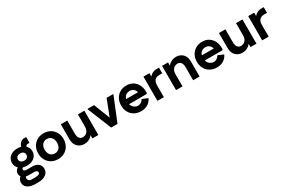

<svg xmlns="http://www.w3.org/2000/svg" viewBox="131 -1953 5169 3482"><g transform="rotate(-30 2715.0 -211.5)"><path d="M244 200Q140 200 80 160.5Q20 121 20 51Q20 4 46 -30.5Q72 -65 121 -84L186 -33Q166 -25 154.5 -7.5Q143 10 143 30Q143 53 160 73.5Q177 94 225 94H296Q346 94 369.5 81Q393 68 393 44Q393 22 375 11Q357 0 327 0H209Q163 0 127 -15.5Q91 -31 70.5 -58Q50 -85 50 -119Q50 -161 75.5 -191.5Q101 -222 147 -241L219 -186Q196 -186 182 -171.5Q168 -157 168 -143Q168 -125 182.5 -114.5Q197 -104 230 -104H346Q423 -104 469.5 -65Q516 -26 516 39Q516 112 456 156Q396 200 294 200ZM272 -164Q208 -164 160 -187Q112 -210 85 -250.5Q58 -291 58 -344Q58 -397 85 -437.5Q112 -478 160 -501Q208 -524 272 -524Q336 -524 384 -501Q432 -478 459 -437.5Q486 -397 486 -344Q486 -291 459 -250.5Q432 -210 384 -187Q336 -164 272 -164ZM272 -268Q312 -268 336.5 -289Q361 -310 361 -344Q361 -378 336.5 -399Q312 -420 272 -420Q232 -420 207.5 -399Q183 -378 183 -344Q183 -310 207.5 -289Q232 -268 272 -268ZM425 -427 341 -462Q341 -508 359 -544.5Q377 -581 408 -602Q439 -623 477 -623Q491 -623 501.5 -622.5Q512 -622 516 -620V-509L511 -499Q501 -502 485 -502Q455 -502 440 -481Q425 -460 425 -427Z M821 16Q743 16 683.5 -18.5Q624 -53 590 -114Q556 -175 556 -254Q556 -333 590 -394Q624 -455 683.5 -489.5Q743 -524 821 -524Q899 -524 958.5 -489.5Q1018 -455 1052 -394Q1086 -333 1086 -254Q1086 -175 1052 -114Q1018 -53 958.5 -18.5Q899 16 821 16ZM821 -103Q861 -103 890 -121.5Q919 -140 935 -174Q951 -208 951 -254Q951 -300 935 -334Q919 -368 890 -386.5Q861 -405 821 -405Q781 -405 752 -386.5Q723 -368 707 -334Q691 -300 691 -254Q691 -208 707 -174Q723 -140 752 -121.5Q781 -103 821 -103Z M1669 -508V0H1544V-121L1577 -128Q1560 -83 1529.5 -51Q1499 -19 1459.5 -1.5Q1420 16 1372 16Q1319 16 1274 -7.5Q1229 -31 1202.5 -77.5Q1176 -124 1176 -192V-508H1311V-235Q1311 -193 1322.5 -163.5Q1334 -134 1356 -119Q1378 -104 1409 -104Q1433 -104 1462.5 -117Q1492 -130 1513 -164Q1534 -198 1534 -261V-508Z M1937 0 1953 -39 2135 -508H2273V-500L2070 0ZM1937 0 1734 -500V-508H1872L2054 -39L2070 0Z M2562 16Q2482 16 2421.5 -18Q2361 -52 2327 -113Q2293 -174 2293 -254Q2293 -334 2326.5 -395Q2360 -456 2419 -490Q2478 -524 2556 -524Q2633 -524 2690 -489Q2747 -454 2779 -391Q2811 -328 2811 -244V-220L2796 -205H2353V-312H2756L2681 -285Q2681 -322 2664.5 -350Q2648 -378 2620.5 -393.5Q2593 -409 2559 -409Q2521 -409 2491 -392.5Q2461 -376 2444.5 -347.5Q2428 -319 2428 -282V-229Q2428 -194 2446.5 -164.5Q2465 -135 2495.5 -117Q2526 -99 2562 -99Q2594 -99 2624 -118Q2654 -137 2671 -169H2683L2791 -124Q2760 -56 2700.5 -20Q2641 16 2562 16Z M2906 0V-508H3031V-387L2998 -380Q3022 -440 3071 -474Q3120 -508 3184 -508H3231V-389H3164Q3126 -389 3098.5 -373Q3071 -357 3056 -326.5Q3041 -296 3041 -254V0Z M3296 0V-508H3421V-387L3388 -380Q3406 -425 3436 -457Q3466 -489 3506 -506.5Q3546 -524 3593 -524Q3647 -524 3691.5 -500.5Q3736 -477 3762.5 -431Q3789 -385 3789 -316V0H3654V-273Q3654 -316 3642.5 -345Q3631 -374 3609 -389Q3587 -404 3556 -404Q3532 -404 3503 -391Q3474 -378 3452.5 -344.5Q3431 -311 3431 -247V0Z M4148 16Q4068 16 4007.5 -18Q3947 -52 3913 -113Q3879 -174 3879 -254Q3879 -334 3912.5 -395Q3946 -456 4005 -490Q4064 -524 4142 -524Q4219 -524 4276 -489Q4333 -454 4365 -391Q4397 -328 4397 -244V-220L4382 -205H3939V-312H4342L4267 -285Q4267 -322 4250.5 -350Q4234 -378 4206.5 -393.5Q4179 -409 4145 -409Q4107 -409 4077 -392.5Q4047 -376 4030.5 -347.5Q4014 -319 4014 -282V-229Q4014 -194 4032.5 -164.5Q4051 -135 4081.5 -117Q4112 -99 4148 -99Q4180 -99 4210 -118Q4240 -137 4257 -169H4269L4377 -124Q4346 -56 4286.5 -20Q4227 16 4148 16Z M4980 -508V0H4855V-121L4888 -128Q4871 -83 4840.5 -51Q4810 -19 4770.5 -1.5Q4731 16 4683 16Q4630 16 4585 -7.5Q4540 -31 4513.5 -77.5Q4487 -124 4487 -192V-508H4622V-235Q4622 -193 4633.5 -163.5Q4645 -134 4667 -119Q4689 -104 4720 -104Q4744 -104 4773.5 -117Q4803 -130 4824 -164Q4845 -198 4845 -261V-508Z M5100 0V-508H5225V-387L5192 -380Q5216 -440 5265 -474Q5314 -508 5378 -508H5425V-389H5358Q5320 -389 5292.5 -373Q5265 -357 5250 -326.5Q5235 -296 5235 -254V0Z"/></g></svg>

Font: Fustat ExtraBold
Style: Regular
Weight: 800
Designer: Mohamed Gaber, Khaled Hosny, Laura Garcia Mut
Foundry: Kief Type Foundry, Alif Type Foundry, Hard Type Foundry
Version: Version 1.007